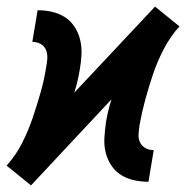

<svg xmlns="http://www.w3.org/2000/svg" viewBox="-45 -551 565 582"><path d="M49 11 12 -19 -25 -49Q3 -80 22 -117.5Q41 -155 54 -193.5Q67 -232 78 -270.5Q89 -309 95 -348Q98 -362 98.5 -375.5Q99 -389 94 -400.5Q89 -412 78 -418Q67 -424 53 -424L69 -520Q92 -520 113.5 -515Q135 -510 152.5 -498.5Q170 -487 181.5 -469Q193 -451 198 -430Q203 -409 202 -386Q201 -363 197 -341Q194 -323 190 -305.5Q186 -288 180 -270L425 -531L462 -501L499 -471Q471 -440 451.5 -402.5Q432 -365 419 -326.5Q406 -288 395.5 -249.5Q385 -211 378 -172Q376 -158 375 -144.5Q374 -131 379.5 -119.5Q385 -108 396 -102Q407 -96 421 -96L405 0Q382 0 360 -5Q338 -10 320.5 -21.5Q303 -33 291.5 -51Q280 -69 275 -90Q270 -111 271.5 -134Q273 -157 276 -179Q279 -197 283 -214.5Q287 -232 293 -250Z"/></svg>

Font: Iosevka SS18
Style: Bold Italic
Weight: 700
Italic angle: -9°
Monospace: yes
Designer: Belleve Invis
Foundry: Belleve Invis
Version: Version 25.1.1; ttfautohint (v1.8.4)